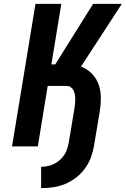

<svg xmlns="http://www.w3.org/2000/svg" viewBox="-20 -755 648 990"><path d="M192 215V105Q209 105 226 101.5Q243 98 259 90Q275 82 289 69.5Q303 57 312.5 42Q322 27 327 10.5Q332 -6 335 -23L364 -196Q366 -208 367 -220Q368 -232 368 -244Q368 -256 366 -267.5Q364 -279 359 -289Q354 -299 344.5 -305.5Q335 -312 323 -312H226L175 0H42L163 -735H296L245 -423H265L460 -735H608L398 -412Q431 -399 454.5 -374.5Q478 -350 489 -318Q500 -286 500 -250Q500 -214 494 -178L465 -5Q460 26 449 56Q438 86 418.5 113Q399 140 372.5 160.5Q346 181 316 193.5Q286 206 254.5 210.5Q223 215 192 215Z"/></svg>

Font: Iosevka SS04 XBd Ex Obl
Style: Regular
Weight: 800
Width: 7
Italic angle: -9°
Monospace: yes
Designer: Belleve Invis
Foundry: Belleve Invis
Version: Version 19.0.0; ttfautohint (v1.8.4)